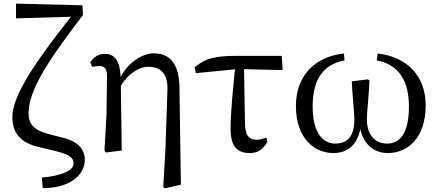

<svg xmlns="http://www.w3.org/2000/svg" viewBox="-20 -827 2402 1055"><path d="M253 -89C162 -111 137 -149 137 -204C137 -330 240 -488 436 -745L433 -798L68 -807V-726L370 -735C187 -504 48 -306 48 -185C48 -96 93 -44 186 -21L289 4C369 24 384 42 384 72C384 110 322 138 210 149L215 207C370 206 446 131 446 51C446 -5 411 -50 323 -71Z M966 -343C965 -486 907 -534 823 -534C765 -534 684 -485 643 -404C639 -494 610 -531 555 -531C518 -531 495 -511 476 -486L486 -460C498 -462 514 -464 526 -464C557 -464 568 -446 568 -410L565 -194L554 2L562 11L649 0L644 -355C677 -414 739 -460 795 -460C861 -460 903 -424 900 -333L889 -5L877 200L885 208L974 188Z M1321 -447 1533 -442 1528 -520H1277C1166 -520 1107 -507 1050 -457L1056 -425L1271 -446C1261 -342 1247 -213 1247 -119C1247 -27 1280 14 1352 14C1396 14 1425 -5 1450 -48L1443 -71C1426 -65 1408 -59 1391 -59C1350 -59 1327 -79 1326 -152Z M2050 -495C2175 -472 2227 -378 2227 -241C2227 -89 2173 -38 2108 -38C2043 -38 1996 -82 1996 -172C1996 -216 2008 -308 2010 -385L2001 -391L1913 -380C1917 -289 1927 -216 1927 -169C1927 -81 1891 -38 1822 -38C1753 -38 1698 -99 1698 -242C1698 -379 1748 -472 1873 -495L1870 -533C1703 -515 1606 -405 1606 -244C1606 -68 1707 14 1812 14C1884 14 1941 -25 1960 -117C1980 -30 2037 14 2111 14C2219 14 2319 -67 2319 -249C2319 -407 2219 -515 2055 -533Z"/></svg>

Font: Noto Serif CJK JP Medium
Style: Regular
Weight: 500
Designer: Ryoko NISHIZUKA 西塚涼子 (kana & ideographs); Frank Grießhammer (Latin, Greek & Cyrillic); Wenlong ZHANG 张文龙 (bopomofo); San
Foundry: Adobe Systems Incorporated
Version: Version 1.000;PS 1;hotconv 16.6.53;makeotf.lib2.5.65590